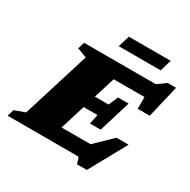

<svg xmlns="http://www.w3.org/2000/svg" viewBox="-234 -1094 1327 1339"><g transform="rotate(30 430.0 -424.0)"><path d="M558.5 51.5 541.5 0H-30.5L-14 -54L70 -84.5L238 -624.5L161 -653L177 -707H754L822 -756H889.5L828 -495.5H731V-590H483L430 -419.5H540.5L572 -495H658L580 -240H494L510 -317.5H398.5L336.5 -117H570L703.5 -246.5H801L637 51.5ZM398 -807.5 426.5 -900H763.5L735.5 -807.5Z"/></g></svg>

Font: Newsreader 6pt ExtraBold
Style: Italic
Weight: 800
Italic angle: -17°
Designer: Hugues Gentile
Foundry: Production Type
Version: Version 1.003; ttfautohint (v1.8.3)